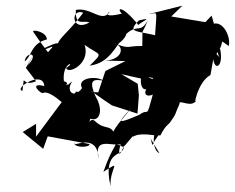

<svg xmlns="http://www.w3.org/2000/svg" viewBox="-20 -542 827 676"><path d="M107 -256C51 -232 69 -296 59 -222C26 -230 132 -297 136 -239C76 -254 128 -207 132 -215C156 -225 207 -171 200 -182L203 -190L107 -61V-106L60 -77L132 -18L148 -62L295 -35C299 -23 244 -20 241 -38C231 -19 323 -81 327 17C310 -61 369 -27 405 -34C402 -29 389 33 416 -26C417 12 340 -20 369 114C366 47 414 19 344 63C377 -32 399 -36 379 -34C429 -33 396 -2 447 -62C452 -57 452 -76 522 -66C563 -68 527 -51 573 -108C512 -119 510 -13 541 -3C500 -69 511 -60 516 -31C545 -88 608 -135 578 -110C604 -146 595 -140 612 -176C608 -195 655 -159 671 -189C659 -154 673 -252 721 -278L731 -334C736 -291 768 -307 755 -370C731 -358 772 -321 742 -352C777 -396 745 -408 785 -380C796 -410 758 -498 704 -440L750 -400L725 -487L703 -464L583 -484L622 -522L502 -492C537 -495 532 -514 526 -418C460 -434 426 -427 469 -470C524 -483 479 -467 467 -454C410 -525 388 -515 409 -494C318 -472 385 -518 359 -492C333 -469 295 -517 247 -507C245 -447 271 -472 295 -463C230 -426 228 -515 273 -497C199 -398 154 -395 204 -350C204 -414 174 -390 99 -354C171 -378 177 -390 149 -358C143 -366 124 -390 97 -430C90 -440 145 -431 145 -403C89 -390 91 -342 67 -326C71 -361 122 -359 78 -312L95 -345L71 -303ZM456 -357 450 -341 351 -292 326 -217 247 -219 180 -97C249 -182 249 -163 321 -193C283 -272 318 -261 345 -258C314 -278 249 -265 269 -232C241 -192 209 -221 235 -256C176 -213 242 -207 220 -245C149 -214 247 -245 205 -256C197 -324 252 -326 213 -303C219 -278 300 -318 278 -384C333 -344 346 -361 296 -311C362 -319 387 -375 421 -423C351 -356 419 -394 425 -423C465 -459 475 -422 501 -472C476 -408 483 -457 481 -380C423 -381 442 -367 380 -390C424 -381 411 -325 339 -329L496 -325ZM497 -287C528 -267 524 -257 501 -271C591 -247 586 -333 576 -324C532 -313 514 -289 497 -310C454 -259 485 -193 515 -248C478 -221 489 -196 518 -209C493 -117 506 -165 471 -138C393 -105 390 -106 442 -161C404 -113 349 -61 391 -49C372 -116 355 -76 313 -117C291 -132 285 -76 298 -124C348 -107 348 -205 265 -249C300 -222 336 -196 374 -171L464 -142L469 -206L465 -247L407 -281L509 -258Z"/></svg>

Font: Hussar Lance
Style: ExBdObl
Weight: 700
Foundry: Cannot Into Space Fonts, PlusOne Fonts
Version: Version 2.270